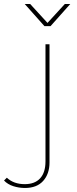

<svg xmlns="http://www.w3.org/2000/svg" viewBox="-106 -737 381 954"><path d="M18 197Q-12 197 -40 188Q-68 179 -86 160L-72 146Q-38 178 17 178Q67 178 93.5 149Q120 120 120 65V-517H140V70Q140 127 108.5 162Q77 197 18 197ZM115 -607 17 -717H44L132 -621H128L216 -717H243L145 -607Z"/></svg>

Font: Montserrat Alternates Thin
Style: Regular
Weight: 100
Designer: Julieta Ulanovsky
Foundry: Julieta Ulanovsky
Version: Version 9.000